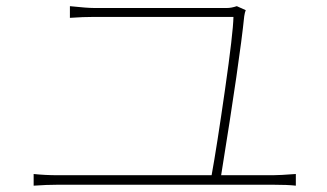

<svg xmlns="http://www.w3.org/2000/svg" viewBox="-20 -668 1040 610"><path d="M682.6 -111.3H846.7Q869.1 -111.3 919.9 -115.2V-78.1Q894.5 -81.1 846.7 -81.1H164.1Q128.9 -81.1 86.9 -78.1V-115.2Q123 -111.3 164.1 -111.3H652.3Q668.9 -202.1 694.8 -382.8Q720.7 -563.5 721.7 -614.3H280.3Q243.2 -614.3 202.1 -611.3V-648.4Q256.8 -642.6 279.3 -642.6H701.2Q714.8 -642.6 732.4 -648.4L760.7 -635.7Q757.8 -628.9 755.9 -616.2Q742.2 -480.5 682.6 -111.3Z"/></svg>

Font: Gen Shin Gothic Monospace ExtraLight
Style: Regular
Weight: 200
Designer: [Source Han Sans]
Ryoko NISHIZUKA  (kana & ideographs); Paul D. Hunt (Latin, Greek & Cyrillic); Wenlong ZHANG  (bopomofo
Version: Version 1.002.20150607